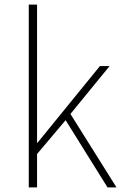

<svg xmlns="http://www.w3.org/2000/svg" viewBox="-20 -814 539 834"><path d="M105 -794H141V-194H143L414 -527H456L286 -319L486 0H447L265 -292L141 -145V0H105Z"/></svg>

Font: SpoqaHanSans
Style: Thin
Weight: 250
Designer: [Spoqa Han Sans] Dong-huui Kim \uAE40 \uB3D9 \uD718   [Noto Sans] Ryoko NISHIZUKA \u897F \u585A \u6DBC \u5B50  (kana & i
Foundry: Spoqa (http://bi.spoqa.com)
Version: Version 1.004;PS 1.004;hotconv 1.0.82;makeotf.lib2.5.63406